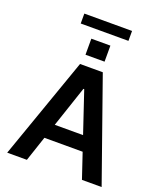

<svg xmlns="http://www.w3.org/2000/svg" viewBox="-184 -1173 1092 1290"><g transform="rotate(20 362.0 -527.5)"><path d="M533 -1055.4H191.8V-984.4H533ZM430 -798.3V-913H293.7V-798.3ZM558.9 0H699.6L443.2 -727.3H280.5L24.5 0H165.1L225.1 -179.3H498.6ZM260.7 -285.2 359 -578.1H364.7L463.1 -285.2Z"/></g></svg>

Font: TID UI Semi Bold
Style: Regular
Weight: 600
Designer: The TID Project Authors
Foundry: Bakken & Bæck
Version: Version 1.001;hotconv 1.0.109;makeotfexe 2.5.65596